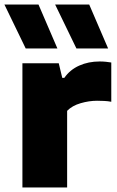

<svg xmlns="http://www.w3.org/2000/svg" viewBox="-34 -828 518 848"><path d="M65 0V-548.5H225.5L241 -484H250Q275 -520 315.8 -538.2Q356.5 -556.5 406 -556.5Q420 -556.5 433.2 -555.2Q446.5 -554 457.5 -552V-378.5Q442.5 -381.5 425.8 -382.2Q409 -383 394.5 -383Q359.5 -383 322.2 -372.2Q285 -361.5 262.5 -338.5V0ZM303.5 -614 209.5 -808H360L443.5 -614ZM79.5 -614 -14.5 -808H136L219.5 -614Z"/></svg>

Font: Encode Sans Expanded ExtraBold
Style: Regular
Weight: 800
Width: 7
Designer: Multiple Designers
Foundry: Impallari Type
Version: Version 3.000; ttfautohint (v1.8.3) -l 8 -r 50 -G 200 -x 14 